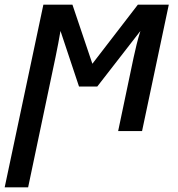

<svg xmlns="http://www.w3.org/2000/svg" viewBox="-47 -559 758 819"><path d="M-27 240 138 -539H262L347 -287L541 -539H673L559 0H457L523 -314Q529 -342 536 -370.5Q543 -399 552 -427L368 -190H290L211 -427Q207 -404 201.5 -374Q196 -344 190 -316L73 240Z"/></svg>

Font: Noto Sans Display Medium
Style: Italic
Weight: 500
Italic angle: -12°
Designer: Monotype Design Team
Foundry: Monotype Imaging Inc.
Version: Version 2.003